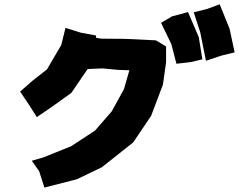

<svg xmlns="http://www.w3.org/2000/svg" viewBox="-20 -844 1106 889"><path d="M283.2 -714.8 263.7 -635.7 197.3 -522.5 129.9 -469.7 73.2 -419.9 113.3 -360.4 150.4 -301.8 220.7 -349.6 310.5 -414.1 385.7 -524.4 454.1 -527.3 526.4 -520.5 579.1 -518.6 553.7 -430.7 497.1 -328.1 419.9 -239.3 309.6 -167 180.7 -115.2 127 -99.6 161.1 -51.8 185.5 24.4 335 -13.7 451.2 -69.3 596.7 -184.6 679.7 -307.6 734.4 -452.1 749 -555.7V-628.9L702.1 -657.2L559.6 -664.1L449.2 -665L424.8 -668.9V-679.7L355.5 -692.4ZM877 -787.1 907.2 -694.3 933.6 -562.5 1002.9 -585.9 1066.4 -601.6 1043 -710.9 997.1 -824.2 939.5 -802.7ZM725.6 -738.3 773.4 -639.6 796.9 -548.8 863.3 -556.6 917 -569.3 900.4 -671.9 850.6 -788.1 777.3 -768.6Z"/></svg>

Font: MaokenAssortedSans-TC
Style: Regular
Weight: 500
Version: Version 0.83